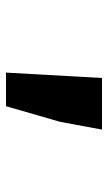

<svg xmlns="http://www.w3.org/2000/svg" viewBox="120 -480 360 640"><g transform="rotate(-90 300.0 -160.0)"><path d="M188 0 214 -140 266 -320H378L360 0Z"/></g></svg>

Font: Source Code Pro Black
Style: Regular
Weight: 900
Monospace: yes
Designer: Paul D. Hunt, Teo Tuominen
Foundry: Adobe Systems Incorporated
Version: Version 2.030;PS 1.000;hotconv 16.6.51;makeotf.lib2.5.65220